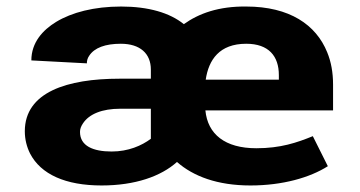

<svg xmlns="http://www.w3.org/2000/svg" viewBox="-20 -558 1101 588"><path d="M984 -49 938 -141C889 -121 839 -104 765 -104C669 -104 616 -147 609 -220H1000V-299C1000 -336 994 -369 982 -398C948 -482 867 -538 734 -538C650 -539 589 -517 543 -484C500 -519 434 -538 351 -538C268 -538 200 -520 152 -491C111 -466 76 -428 76 -373L246 -364C246 -372 248 -380 253 -387C269 -412 303 -424 350 -424C409 -424 442 -394 442 -345V-317H346C186 -317 56 -276 56 -156C56 -131 62 -108 72 -88C105 -24 181 10 291 10C394 10 473 -18 522 -62C572 -18 646 10 747 10C845 10 929 -14 984 -49ZM225 -154C225 -163 228 -171 234 -180C253 -209 293 -225 348 -225H442V-133C414 -112 373 -94 322 -94C265 -94 225 -111 225 -154ZM834 -328V-314H610C619 -375 652 -424 734 -424C803 -424 834 -386 834 -328Z"/></svg>

Font: Asimov
Style: XWid
Weight: 500
Designer: Google
Version: Version 2.000980; 2014